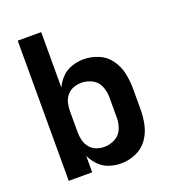

<svg xmlns="http://www.w3.org/2000/svg" viewBox="-135 -837 847 946"><g transform="rotate(-20 288.0 -363.5)"><path d="M339 8Q379 8 417 -8.5Q455 -25 478.5 -58Q502 -91 510.5 -130.5Q519 -170 519 -210V-320Q519 -360 510.5 -399.5Q502 -439 478.5 -472.5Q455 -506 417 -522Q379 -538 339 -538Q308 -538 277.5 -528Q247 -518 224.5 -495.5Q202 -473 189 -444V-735H66V0H189V-86Q202 -58 224.5 -35Q247 -12 277.5 -2Q308 8 339 8ZM289 -97Q268 -97 247.5 -104.5Q227 -112 213 -129.5Q199 -147 194 -168Q189 -189 189 -210V-320Q189 -342 194 -363Q199 -384 213 -401Q227 -418 247.5 -425.5Q268 -433 289 -433Q318 -433 345 -419Q372 -405 383.5 -377Q395 -349 395 -320V-210Q395 -181 383.5 -153Q372 -125 345 -111Q318 -97 289 -97Z"/></g></svg>

Font: Iosevka Sparkle
Style: Bold
Weight: 700
Designer: Belleve Invis
Foundry: Belleve Invis
Version: Version 4.5.0; ttfautohint (v1.8.3)